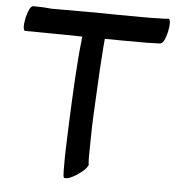

<svg xmlns="http://www.w3.org/2000/svg" viewBox="-52 -769 809 833"><g transform="rotate(5 352.5 -352.5)"><path d="M543 -603C561 -603 578 -603 596 -604C605 -604 614 -604 623 -605C631 -607 634 -613 638 -619C644 -631 648 -644 651 -656C654 -669 656 -683 656 -696C656 -698 655 -716 649 -715C636 -713 623 -713 610 -713C585 -712 560 -712 535 -712C467 -712 399 -713 331 -714H138C111 -717 85 -718 59 -718C51 -717 47 -710 44 -704C38 -692 34 -679 31 -667C28 -654 26 -640 26 -627C26 -624 27 -608 33 -608H66C93 -608 119 -607 145 -607C191 -607 237 -606 283 -605C282 -599 281 -593 281 -587C278 -563 276 -540 274 -517C269 -451 265 -384 262 -318C259 -251 256 -183 254 -116C253 -91 253 -66 253 -41C253 -26 253 -12 254 2L256 11L260 13H265C269 13 274 12 278 11C291 6 305 -1 317 -10C329 -18 341 -27 350 -38L356 -47C358 -49 359 -51 359 -54C359 -56 359 -57 358 -59C357 -71 357 -83 357 -96C357 -120 358 -145 358 -169C358 -236 363 -303 366 -370C369 -437 373 -503 378 -570L381 -604C435 -603 489 -603 543 -603Z"/></g></svg>

Font: Petaluma Script
Style: Regular
Weight: 400
Designer: Daniel Spreadbury
Foundry: Steinberg Media Technologies GmbH
Version: Version 1.10